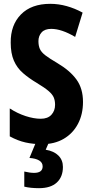

<svg xmlns="http://www.w3.org/2000/svg" viewBox="-20 -744 483 1004"><path d="M414 -211Q414 -146 387.5 -96Q361 -46 313 -18Q265 10 200 10Q154 10 113.5 1Q73 -8 31 -31V-177Q71 -151 114 -137Q157 -123 193 -123Q230 -123 249 -144Q268 -165 268 -196Q268 -218 261 -234.5Q254 -251 233.5 -268.5Q213 -286 173 -310Q131 -335 100 -362Q69 -389 52.5 -427Q36 -465 36 -521Q35 -613 89.5 -668.5Q144 -724 243 -724Q286 -724 329 -712Q372 -700 412 -678L373 -551Q302 -593 248 -593Q214 -593 197.5 -574.5Q181 -556 181 -529Q181 -505 188.5 -488Q196 -471 217.5 -454.5Q239 -438 280 -414Q346 -375 380 -328Q414 -281 414 -211ZM309 129Q309 181 277 210.5Q245 240 184 240Q139 240 107 232V153Q137 160 158 160Q203 160 203 126Q203 106 184.5 95Q166 84 134 82L168 0H236L219 39Q262 46 285.5 69.5Q309 93 309 129Z"/></svg>

Font: Noto Sans Bengali ExtraCondensed
Style: Bold
Weight: 700
Width: 2
Designer: Joana Ranito - Universal Thirst; Jelle Bosma - Monotype Design Team
Foundry: Universal Thirst ehf.
Version: Version 3.000; ttfautohint (v1.8.4.7-5d5b)